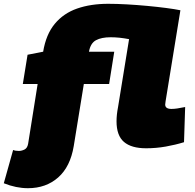

<svg xmlns="http://www.w3.org/2000/svg" viewBox="-95 -770 1026 1010"><path d="M52 220Q-10 220 -75 194L-26 19Q-14 24 4 24Q19 24 34 16.5Q49 9 53 -14L103 -328H25L50 -482L132 -498Q147 -589 193 -644.5Q239 -700 310.5 -725Q382 -750 474 -750Q519 -750 572.5 -747Q626 -744 679.5 -739Q733 -734 779 -728Q825 -722 854 -716L776 -237Q776 -233 775 -228.5Q774 -224 774 -220Q774 -197 807 -197Q821 -197 837.5 -199.5Q854 -202 879 -207L873 -22Q828 -8 777 1Q726 10 674 10Q596 10 557 -23.5Q518 -57 518 -132Q518 -166 526 -207L584 -564Q558 -569 534.5 -571.5Q511 -574 487 -574Q439 -574 410 -558.5Q381 -543 373 -498H506L479 -328H346L293 -2Q275 107 211 163.5Q147 220 52 220Z"/></svg>

Font: Georama Extended Black
Style: Italic
Weight: 900
Width: 7
Italic angle: -9°
Designer: Jean-Baptiste Levee
Foundry: Production Type
Version: Version 1.000